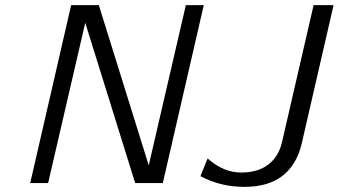

<svg xmlns="http://www.w3.org/2000/svg" viewBox="-20 -713 1323 750"><path d="M763 -25 791 -94Q853 -39 922 -39Q986 -39 1026.5 -69Q1067 -99 1081 -155L1205 -693H1283L1159 -154Q1119 17 935 17Q841 17 763 -25ZM98 2 258 -693H366L561 -67L706 -693H776L616 2H508L313 -624L168 2Z"/></svg>

Font: Coval
Style: ExtraLight Italic
Weight: 200
Foundry: Context Ltd
Version: Version 001.000